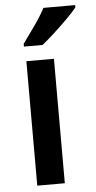

<svg xmlns="http://www.w3.org/2000/svg" viewBox="-54 -800 415 833"><g transform="rotate(-5 153.0 -383.0)"><path d="M194 0H74V-542H194ZM306 -756Q291 -737 263 -709Q235 -681 204.5 -653Q174 -625 150 -606H69V-618Q93 -651 121.5 -691.5Q150 -732 168 -766H306Z"/></g></svg>

Font: Noto Sans Sinhala SemiCondensed SemiBold
Style: Regular
Weight: 600
Width: 4
Designer: Jelle Bosma - Monotype Design Team
Foundry: Monotype Imaging Inc.
Version: Version 2.006; ttfautohint (v1.8.4.7-5d5b)